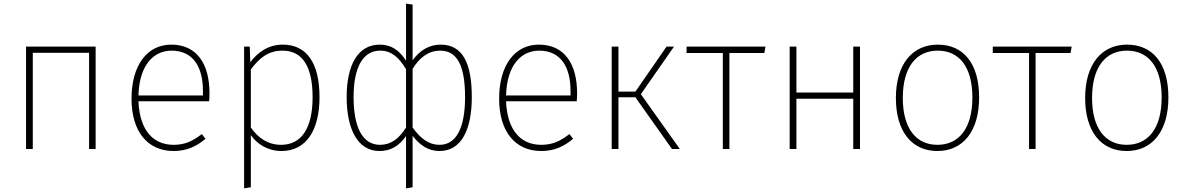

<svg xmlns="http://www.w3.org/2000/svg" viewBox="-20 -818 6509 1054"><path d="M469 0H505V-562H123V0H160V-528H469Z M1130 -306C1130 -467 1061 -573 920 -573C788 -573 702 -460 702 -276C702 -95 791 11 933 11C1005 11 1058 -14 1108 -56L1088 -82C1038 -44 997 -23 933 -23C826 -23 747 -96 740 -262H1128C1129 -272 1130 -289 1130 -306ZM1094 -294H740C745 -465 826 -540 922 -540C1041 -540 1094 -449 1094 -319Z M1533 -573C1454 -573 1395 -532 1354 -476L1351 -562H1320V216L1357 210V-76C1391 -28 1449 11 1525 11C1661 11 1734 -103 1734 -285C1734 -471 1664 -573 1533 -573ZM1523 -23C1450 -23 1396 -62 1357 -118V-437C1403 -498 1451 -540 1531 -540C1639 -540 1696 -455 1696 -285C1696 -114 1635 -23 1523 -23Z M2399 -573C2338 -573 2285 -543 2245 -487V-793L2209 -798V-485C2172 -542 2128 -573 2065 -573C1945 -573 1883 -462 1883 -285C1883 -107 1945 11 2063 11C2126 11 2170 -17 2209 -71V216L2245 210V-72C2286 -21 2330 11 2393 11C2513 11 2570 -107 2570 -285C2570 -460 2526 -573 2399 -573ZM2066 -23C1971 -23 1921 -118 1921 -285C1921 -453 1975 -540 2067 -540C2127 -540 2169 -505 2209 -438V-118C2170 -56 2126 -23 2066 -23ZM2393 -23C2335 -23 2290 -56 2245 -118V-440C2284 -504 2334 -540 2397 -540C2492 -540 2533 -453 2533 -285C2533 -118 2486 -23 2393 -23Z M3148 -306C3148 -467 3079 -573 2938 -573C2806 -573 2720 -460 2720 -276C2720 -95 2809 11 2951 11C3023 11 3076 -14 3126 -56L3106 -82C3056 -44 3015 -23 2951 -23C2844 -23 2765 -96 2758 -262H3146C3147 -272 3148 -289 3148 -306ZM3112 -294H2758C2763 -465 2844 -540 2940 -540C3059 -540 3112 -449 3112 -319Z M3680 -562H3639L3468 -315H3375V-562H3338V0H3375V-284H3468L3669 0H3712L3498 -301Z M4182 -562H3749V-527H3948V0H3984V-527H4176Z M4664 0H4701V-562H4664V-310H4352V-562H4315V0H4352V-276H4664Z M5128 -573C4988 -573 4898 -465 4898 -280C4898 -98 4984 11 5126 11C5266 11 5355 -97 5355 -283C5355 -471 5268 -573 5128 -573ZM5128 -540C5246 -540 5318 -450 5318 -283C5318 -112 5243 -23 5126 -23C5008 -23 4936 -114 4936 -280C4936 -451 5011 -540 5128 -540Z M5863 -562H5430V-527H5629V0H5665V-527H5857Z M6167 -573C6027 -573 5937 -465 5937 -280C5937 -98 6023 11 6165 11C6305 11 6394 -97 6394 -283C6394 -471 6307 -573 6167 -573ZM6167 -540C6285 -540 6357 -450 6357 -283C6357 -112 6282 -23 6165 -23C6047 -23 5975 -114 5975 -280C5975 -451 6050 -540 6167 -540Z"/></svg>

Font: Glow Sans SC Normal ExtraLight
Style: Regular
Weight: 200
Designer: Ryoko NISHIZUKA (kana, bopomofo & ideographs); Paul D. Hunt (Latin, Greek & Cyrillic); Sandoll Communications, Soo-young
Version: Version 0.93